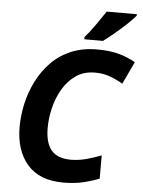

<svg xmlns="http://www.w3.org/2000/svg" viewBox="-62 -982 775 1041"><g transform="rotate(5 326.0 -462.0)"><path d="M322 10Q192 10 126 -66Q60 -142 60 -270Q60 -333 74.5 -397.5Q89 -462 118.5 -520.5Q148 -579 193 -625.5Q238 -672 300.5 -698.5Q363 -725 442 -725Q510 -725 557.5 -712.5Q605 -700 652 -674L594 -552Q560 -572 523.5 -585.5Q487 -599 442 -599Q382 -599 338.5 -569Q295 -539 267 -491Q239 -443 225.5 -387Q212 -331 212 -278Q212 -197 245.5 -157Q279 -117 352 -117Q393 -117 434.5 -128Q476 -139 517 -155V-28Q487 -16 437 -3Q387 10 322 10ZM368 -774V-786Q393 -814 423 -856.5Q453 -899 476 -934H640V-926Q629 -913 608.5 -892.5Q588 -872 563 -850Q538 -828 513.5 -808Q489 -788 470 -774Z"/></g></svg>

Font: Noto IKEA Latin
Style: Bold Italic
Weight: 700
Italic angle: -12°
Designer: Monotype Design Team
Foundry: Monotype Imaging Inc.
Version: Version 1.0